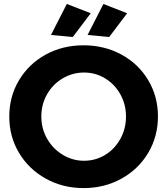

<svg xmlns="http://www.w3.org/2000/svg" viewBox="-20 -940 846 971"><path d="M218 -463.1Q189 -412.1 189 -350.6Q189 -289.1 218.5 -238Q248 -187 297.6 -157Q347.2 -127 405 -127Q462.9 -127 511.5 -156.5Q560.1 -186 588.6 -237.5Q617.2 -289.1 617.2 -350.6Q617.2 -412.1 588.6 -463.1Q560.1 -514.2 511.5 -543.7Q462.9 -573.2 405 -573.2Q347.2 -573.2 297.1 -543.7Q247.1 -514.2 218 -463.1ZM729.5 -534.7Q778.8 -452.1 778.8 -351.1Q778.8 -250 729.5 -167Q680.2 -84 594 -36.4Q507.8 11.2 402.8 11.2Q297.9 11.2 211.9 -36.4Q126 -84 76.4 -166.5Q26.9 -249 26.9 -350.6Q26.9 -452.1 76.4 -534.7Q126 -617.2 211.4 -664.1Q296.9 -710.9 402.3 -710.9Q507.8 -710.9 594 -664.1Q680.2 -617.2 729.5 -534.7ZM502.9 -919.9 623 -873 532.2 -752.9 422.9 -763.2ZM317.9 -919.9 439 -873 348.1 -752.9 237.8 -763.2Z"/></svg>

Font: Montserrat-SemiBold
Style: Regular
Weight: 600
Designer: Julieta Ulanovsky
Foundry: Julieta Ulanovsky
Version: Version 6.001